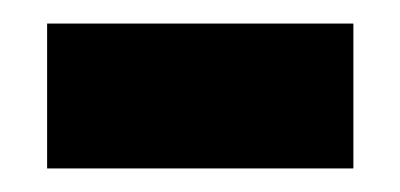

<svg xmlns="http://www.w3.org/2000/svg" viewBox="-20 -373 340 163"><path d="M20 -230V-353H280V-230Z"/></svg>

Font: Martel Sans Heavy
Style: Regular
Weight: 900
Designer: Dan Reynolds and Mathieu Réguer
Foundry: Dan Reynolds and Mathieu Réguer
Version: Version 1.001;PS 001.001;hotconv 1.0.70;makeotf.lib2.5.58329